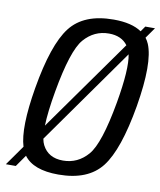

<svg xmlns="http://www.w3.org/2000/svg" viewBox="-113 -743 677 810"><g transform="rotate(10 226.0 -338.0)"><path d="M-33.5 0 27 -85.5Q3 -163.5 32.5 -337.5Q65 -529 123.2 -604.5Q181.5 -680 309 -680Q386.5 -680 429 -651L445 -674H486.5L454 -628Q462.5 -617 468 -604Q500 -527.5 468 -337.5Q435 -145.5 376.8 -70.5Q318.5 4.5 191.5 4.5Q84 4.5 44 -50L9 0ZM200.5 -57Q264 -57 307.2 -107Q350.5 -157 382.5 -337.5Q408.5 -486 396 -546.5L103.5 -133.5Q106.5 -117.5 112 -107Q137.5 -57 200.5 -57ZM100.5 -189 380 -582.5Q353.5 -618.5 299.5 -618.5Q236.5 -618.5 193.2 -568.8Q150 -519 118 -337.5Q102 -246.5 100.5 -189Z"/></g></svg>

Font: Anybody
Style: Italic
Weight: 400
Italic angle: -10°
Designer: Tyler Finck
Foundry: Etcetera Type Company
Version: Version 1.010; ttfautohint (v1.8.3) -l 8 -r 50 -G 200 -x 14 